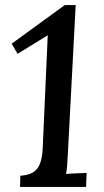

<svg xmlns="http://www.w3.org/2000/svg" viewBox="-20 -736 408 756"><path d="M278 -716 247 -127Q246 -106 244.5 -85.5Q243 -65 240 -51Q260 -53 282 -53.5Q304 -54 321 -55L319 0H59L60 -44Q91 -46 109.5 -57Q128 -68 137 -90.5Q146 -113 148 -149L168 -597L49 -524L26 -564L235 -716Z"/></svg>

Font: Lora Medium
Style: Italic
Weight: 500
Italic angle: -3°
Designer: Olga Karpushina, Alexei Vanyashin (Cyrillic)
Foundry: Cyreal
Version: Version 3.004